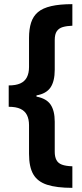

<svg xmlns="http://www.w3.org/2000/svg" viewBox="-20 -741 395 926"><path d="M329 165Q253 165 207 150Q161 135 140.5 99.5Q120 64 120 1V-137Q120 -166 110 -186Q100 -206 78.5 -216Q57 -226 22 -226V-329Q56 -329 77.5 -338.5Q99 -348 109.5 -368Q120 -388 120 -418V-558Q120 -601 130 -632Q140 -663 163 -682.5Q186 -702 227 -711.5Q268 -721 329 -721V-617Q302 -616 283 -610.5Q264 -605 254 -590.5Q244 -576 244 -548V-405Q244 -349 223.5 -319Q203 -289 156 -281V-275Q204 -266 224 -236.5Q244 -207 244 -154V-9Q244 15 252 30.5Q260 46 278.5 53Q297 60 329 61Z"/></svg>

Font: Noto Sans Display ExtraCondensed
Style: Bold
Weight: 700
Width: 2
Designer: Monotype Design Team
Foundry: Monotype Imaging Inc.
Version: Version 2.003